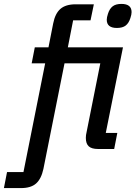

<svg xmlns="http://www.w3.org/2000/svg" viewBox="-92 -762 693 982"><path d="M86 -520H156L180 -642Q190 -693 217 -716.5Q244 -740 295 -740H388L371 -658H282L255 -520H537L449 -82H508L492 0H409Q377 0 362 -13.5Q347 -27 347 -57Q347 -64 348 -71.5Q349 -79 351 -87L421 -438H238L130 102Q119 153 92.5 176.5Q66 200 15 200H-72L-56 118H28L139 -438H70ZM506 -619Q454 -619 454 -661Q454 -673 460 -691Q468 -717 484 -729.5Q500 -742 529 -742Q581 -742 581 -700Q581 -688 575 -670Q567 -644 551 -631.5Q535 -619 506 -619Z"/></svg>

Font: IBM Plex Sans Cond Medm
Style: Italic
Weight: 500
Width: 3
Italic angle: -11°
Designer: Mike Abbink, Paul van der Laan, Pieter van Rosmalen
Foundry: Bold Monday
Version: Version 1.3